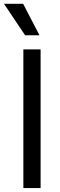

<svg xmlns="http://www.w3.org/2000/svg" viewBox="-41 -959 305 979"><path d="M166 0H78.1V-707H166ZM-20.5 -939.5H77.1L160.2 -779.3H86.9Z"/></svg>

Font: WEMIX Pretendard
Style: Regular
Weight: 400
Designer: Base glyphs from Inter by Rasmus Andersson; Hangeul glyphs from Noto Sans CJK(Source Han Sans) by Jang Soo-young and Kan
Foundry: Kil Hyung-jin
Version: Version 1.000